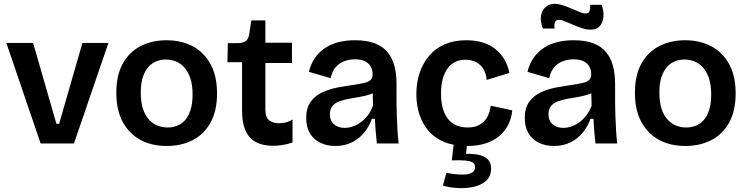

<svg xmlns="http://www.w3.org/2000/svg" viewBox="-20 -745 3880 997"><path d="M191 0 13 -522H152L273 -102H287L408 -522H543L364 0Z M846 13Q768 13 709.5 -18.5Q651 -50 617.5 -111.5Q584 -173 584 -263Q584 -355 618 -415.5Q652 -476 711 -506Q770 -536 845 -536Q921 -536 980 -505Q1039 -474 1073 -412.5Q1107 -351 1107 -260Q1107 -168 1072.5 -107Q1038 -46 979 -16.5Q920 13 846 13ZM850 -83Q875 -83 898 -91.5Q921 -100 939.5 -119.5Q958 -139 969 -172.5Q980 -206 980 -254Q980 -305 968 -339.5Q956 -374 936.5 -395.5Q917 -417 892 -426.5Q867 -436 841 -436Q817 -436 794 -427.5Q771 -419 752.5 -399.5Q734 -380 722.5 -347Q711 -314 711 -265Q711 -214 722.5 -179.5Q734 -145 754 -123.5Q774 -102 798.5 -92.5Q823 -83 850 -83Z M1398 12Q1359 12 1328.5 1.5Q1298 -9 1277.5 -31.5Q1257 -54 1247 -88.5Q1237 -123 1237 -171V-422H1161L1163 -521H1211Q1242 -521 1256 -531.5Q1270 -542 1274 -567L1285 -639H1358V-523H1496V-418H1358V-176Q1358 -135 1378 -120Q1398 -105 1428 -105Q1446 -105 1464.5 -109.5Q1483 -114 1499 -125V-5Q1469 5 1443.5 8.5Q1418 12 1398 12Z M1721 13Q1678 13 1643.5 -3.5Q1609 -20 1589.5 -52.5Q1570 -85 1570 -132Q1570 -185 1593.5 -217Q1617 -249 1654.5 -266Q1692 -283 1734.5 -291Q1777 -299 1815 -304Q1852 -310 1873.5 -315Q1895 -320 1905 -330.5Q1915 -341 1915 -360Q1915 -382 1905 -399.5Q1895 -417 1875 -427Q1855 -437 1823 -437Q1794 -437 1767.5 -427Q1741 -417 1722.5 -395.5Q1704 -374 1697 -339L1584 -372Q1594 -413 1615 -443.5Q1636 -474 1667 -495Q1698 -516 1737.5 -526Q1777 -536 1823 -536Q1885 -536 1926.5 -520Q1968 -504 1992.5 -474Q2017 -444 2028 -402.5Q2039 -361 2039 -311V-214Q2039 -180 2040.5 -143.5Q2042 -107 2044 -70.5Q2046 -34 2050 0H1937Q1934 -29 1931 -61.5Q1928 -94 1927 -128H1911Q1898 -90 1872 -57.5Q1846 -25 1808 -6Q1770 13 1721 13ZM1770 -81Q1790 -81 1811 -88Q1832 -95 1852 -109Q1872 -123 1889 -145Q1906 -167 1917 -196L1915 -280L1940 -276Q1923 -262 1898.5 -254Q1874 -246 1846.5 -241.5Q1819 -237 1791.5 -232Q1764 -227 1741.5 -218.5Q1719 -210 1706 -194Q1693 -178 1693 -151Q1693 -118 1714.5 -99.5Q1736 -81 1770 -81Z M2406 13Q2338 13 2288.5 -7Q2239 -27 2207 -63.5Q2175 -100 2158.5 -149Q2142 -198 2142 -255Q2142 -316 2159 -366.5Q2176 -417 2208.5 -455.5Q2241 -494 2289.5 -515Q2338 -536 2401 -536Q2449 -536 2487.5 -524Q2526 -512 2554 -489Q2582 -466 2600 -435Q2618 -404 2625 -366L2507 -330Q2505 -362 2491 -385.5Q2477 -409 2453 -422Q2429 -435 2396 -435Q2368 -435 2345 -424Q2322 -413 2305.5 -391.5Q2289 -370 2279.5 -337Q2270 -304 2270 -260Q2270 -201 2286.5 -161.5Q2303 -122 2333.5 -102.5Q2364 -83 2408 -83Q2448 -83 2473.5 -99Q2499 -115 2512 -140.5Q2525 -166 2528 -196L2640 -172Q2636 -131 2619 -97Q2602 -63 2572.5 -38.5Q2543 -14 2502 -0.5Q2461 13 2406 13ZM2280 219 2298 152Q2314 156 2339 159Q2364 162 2388.5 161.5Q2413 161 2430 152Q2447 143 2447 123Q2447 117 2444.5 109.5Q2442 102 2430.5 96.5Q2419 91 2394.5 88.5Q2370 86 2326 88L2337 -6H2406L2400 54Q2445 53 2473.5 61Q2502 69 2516 86Q2530 103 2530 130Q2530 171 2504 194Q2478 217 2438.5 225.5Q2399 234 2356.5 231.5Q2314 229 2280 219Z M2856 13Q2813 13 2778.5 -3.5Q2744 -20 2724.5 -52.5Q2705 -85 2705 -132Q2705 -185 2728.5 -217Q2752 -249 2789.5 -266Q2827 -283 2869.5 -291Q2912 -299 2950 -304Q2987 -310 3008.5 -315Q3030 -320 3040 -330.5Q3050 -341 3050 -360Q3050 -382 3040 -399.5Q3030 -417 3010 -427Q2990 -437 2958 -437Q2929 -437 2902.5 -427Q2876 -417 2857.5 -395.5Q2839 -374 2832 -339L2719 -372Q2729 -413 2750 -443.5Q2771 -474 2802 -495Q2833 -516 2872.5 -526Q2912 -536 2958 -536Q3020 -536 3061.5 -520Q3103 -504 3127.5 -474Q3152 -444 3163 -402.5Q3174 -361 3174 -311V-214Q3174 -180 3175.5 -143.5Q3177 -107 3179 -70.5Q3181 -34 3185 0H3072Q3069 -29 3066 -61.5Q3063 -94 3062 -128H3046Q3033 -90 3007 -57.5Q2981 -25 2943 -6Q2905 13 2856 13ZM2905 -81Q2925 -81 2946 -88Q2967 -95 2987 -109Q3007 -123 3024 -145Q3041 -167 3052 -196L3050 -280L3075 -276Q3058 -262 3033.5 -254Q3009 -246 2981.5 -241.5Q2954 -237 2926.5 -232Q2899 -227 2876.5 -218.5Q2854 -210 2841 -194Q2828 -178 2828 -151Q2828 -118 2849.5 -99.5Q2871 -81 2905 -81ZM3046 -591Q3025 -591 3001.5 -599Q2978 -607 2955.5 -616.5Q2933 -626 2914 -634Q2895 -642 2882 -642Q2866 -642 2861.5 -629Q2857 -616 2860 -597H2799Q2785 -632 2789 -661Q2793 -690 2812 -707.5Q2831 -725 2860 -725Q2880 -725 2903 -717.5Q2926 -710 2948.5 -700Q2971 -690 2990 -682.5Q3009 -675 3021 -675Q3038 -675 3042 -689.5Q3046 -704 3044 -720H3104Q3116 -688 3113.5 -658Q3111 -628 3094.5 -609.5Q3078 -591 3046 -591Z M3539 13Q3461 13 3402.5 -18.5Q3344 -50 3310.5 -111.5Q3277 -173 3277 -263Q3277 -355 3311 -415.5Q3345 -476 3404 -506Q3463 -536 3538 -536Q3614 -536 3673 -505Q3732 -474 3766 -412.5Q3800 -351 3800 -260Q3800 -168 3765.5 -107Q3731 -46 3672 -16.5Q3613 13 3539 13ZM3543 -83Q3568 -83 3591 -91.5Q3614 -100 3632.5 -119.5Q3651 -139 3662 -172.5Q3673 -206 3673 -254Q3673 -305 3661 -339.5Q3649 -374 3629.5 -395.5Q3610 -417 3585 -426.5Q3560 -436 3534 -436Q3510 -436 3487 -427.5Q3464 -419 3445.5 -399.5Q3427 -380 3415.5 -347Q3404 -314 3404 -265Q3404 -214 3415.5 -179.5Q3427 -145 3447 -123.5Q3467 -102 3491.5 -92.5Q3516 -83 3543 -83Z"/></svg>

Font: Bricolage Grotesque SemiBold
Style: Regular
Weight: 600
Designer: Mathieu Triay
Foundry: Atelier Triay
Version: Version 1.000;gftools[0.9.30]